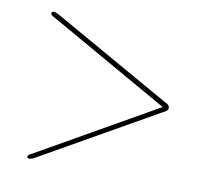

<svg xmlns="http://www.w3.org/2000/svg" viewBox="-56 -614 582 542"><g transform="rotate(10 235.0 -343.0)"><path d="M50.5 -548Q50.5 -553 57 -553Q61 -553 69.5 -549L409.5 -356.5Q423.5 -351 423.5 -342Q423.5 -333 409.5 -327.5L73.5 -136.5Q65 -132.5 60.5 -132.5Q54 -132.5 54 -137.5Q54 -142 63.5 -146.5L406 -341.5L59.5 -538.5Q50.5 -542.5 50.5 -548Z"/></g></svg>

Font: Fraunces 72pt Thin
Style: Regular
Weight: 100
Version: Version 1.000;[b76b70a41]